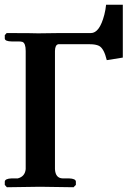

<svg xmlns="http://www.w3.org/2000/svg" viewBox="-23 -785 536 807"><path d="M146 -645 223.1 -646H358.9Q395.5 -646 415.5 -723.1Q420.9 -744.1 422.9 -765.1H493.2V-543L425.8 -532.2Q414.1 -581.5 393.1 -592.3Q378.9 -599.1 355 -599.1H222.2Q208.5 -596.7 208 -570.8V-74.2Q210 -36.1 240.2 -35.2H267.1Q294.9 -34.2 295.9 -22V-7.8L286.1 2Q285.2 2 145 0L5.9 2L-2.9 -7.8V-22Q-1.5 -34.2 25.9 -35.2H51.8Q82 -43 85 -74.2V-570.8Q85 -603.5 71.3 -608.9Q64.5 -610.8 55.2 -610.8H25.9Q-2 -611.3 -2.9 -623V-637.2L4.9 -646Q117.7 -646 131.8 -645Z"/></svg>

Font: Linux Libertine O
Style: Semibold
Weight: 700
Designer: Philipp H. Poll
Foundry: Philipp H. Poll
Version: Version 5.0.0